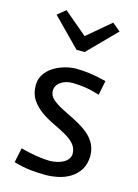

<svg xmlns="http://www.w3.org/2000/svg" viewBox="-119 -835 654 913"><g transform="rotate(15 208.5 -378.5)"><path d="M344 -421Q302 -434 269.5 -438.5Q237 -443 210 -443Q175 -443 151.5 -426Q128 -409 128 -382Q129 -358 149 -341Q169 -324 195.5 -310.5Q222 -297 254.5 -281Q287 -265 315.5 -245Q344 -225 362 -197Q380 -169 381 -130Q380 -88 362.5 -60.5Q345 -33 317.5 -16.5Q290 0 258 6.5Q226 13 198 13Q162 13 123.5 9Q85 5 41 -8L56 -80Q101 -68 138 -62.5Q175 -57 199 -57Q217 -57 234.5 -61Q252 -65 266 -72.5Q280 -80 288.5 -92Q297 -104 297 -119Q296 -147 278 -166.5Q260 -186 231.5 -201.5Q203 -217 170.5 -232.5Q138 -248 109.5 -268.5Q81 -289 62 -317.5Q43 -346 43 -388Q43 -418 58.5 -441.5Q74 -465 98.5 -480.5Q123 -496 152.5 -504.5Q182 -513 210 -513Q239 -513 275 -508.5Q311 -504 358 -492ZM52 -737 92 -770 207 -673 322 -770 362 -737 227 -600H187Z"/></g></svg>

Font: Actor
Style: Regular
Weight: 400
Designer: Thomas Junold
Foundry: Thomas Junold
Version: Version 1.001